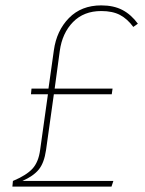

<svg xmlns="http://www.w3.org/2000/svg" viewBox="-20 -693 538 713"><path d="M492 -605 475 -593Q453 -623 425.5 -637.5Q398 -652 356 -652Q291 -652 251 -611Q211 -570 202 -504L183 -364H398L395 -343H180L151 -136Q144 -88 124 -63.5Q104 -39 63 -21H401L394 0H26L28 -21Q78 -42 100.5 -66.5Q123 -91 129 -136L158 -343H95L97 -364H160L180 -506Q190 -579 236 -626Q282 -673 356 -673Q402 -673 434.5 -656Q467 -639 492 -605Z"/></svg>

Font: Fira Sans Thin
Style: Italic
Weight: 250
Italic angle: -8°
Designer: Carrois Corporate & Edenspiekermann AG
Foundry: Carrois Corporate GbR & Edenspiekermann AG
Version: Version 4.203